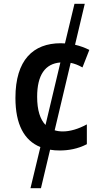

<svg xmlns="http://www.w3.org/2000/svg" viewBox="-20 -780 540 1008"><path d="M140 208H195L243 6C259 9 276 10 294 10C338 10 388 2 436 -23V-127C390 -102 347 -90 310 -90C294 -90 280 -92 267 -96L351 -450C371 -446 390 -439 413 -426L449 -518C425 -530 400 -539 374 -545L425 -760H371L321 -552C314 -552 306 -553 299 -553C154 -553 61 -465 61 -266C61 -127 107 -42 192 -8ZM175 -272C175 -386 217 -446 297 -452L219 -124C191 -153 175 -201 175 -272Z"/></svg>

Font: Noto Sans Mono ExtraCondensed SemiBold
Style: Regular
Weight: 600
Width: 2
Designer: Monotype Design Team
Foundry: Monotype Imaging Inc.
Version: Version 2.014